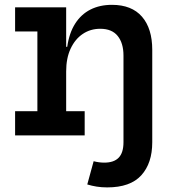

<svg xmlns="http://www.w3.org/2000/svg" viewBox="-20 -574 730 814"><path d="M260.5 -102.5H339V0H44V-102.5H138.5V-440.5H44V-543H260.5ZM454.5 -553.5Q538.5 -553.5 582 -503.2Q625.5 -453 625.5 -362.5V29Q625.5 118 579 169.2Q532.5 220.5 434.5 220.5Q410.5 220.5 390 217.2Q369.5 214 350 208L377 109.5Q388.5 112.5 400 114Q411.5 115.5 422 115.5Q463 115.5 483.2 94.5Q503.5 73.5 503.5 29V-338.5Q503.5 -391 479 -421.5Q454.5 -452 405 -452Q363.5 -452 331 -430.2Q298.5 -408.5 279.5 -368Q260.5 -327.5 260.5 -271L237 -375.5H265Q273.5 -434.5 298.8 -474Q324 -513.5 363.5 -533.5Q403 -553.5 454.5 -553.5Z"/></svg>

Font: Hepta Slab SemiBold
Style: Regular
Weight: 600
Designer: Michael LaGattuta
Foundry: Michael LaGattuta
Version: Version 1.102